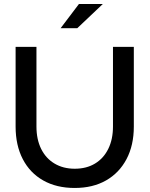

<svg xmlns="http://www.w3.org/2000/svg" viewBox="-20 -936 753 967"><path d="M356.1 10.7Q264.8 10.7 197.9 -27.1Q130.9 -64.9 94.8 -134.5Q58.6 -204.1 58.6 -298.7V-700H163.6V-298.7Q163.6 -234 187.2 -186.2Q210.9 -138.3 254.6 -112.3Q298.3 -86.2 356.4 -86.2Q415.5 -86.2 458.6 -112.3Q501.7 -138.3 525.3 -186.2Q549 -234 549 -298.7V-700H654V-298.7Q654 -204.4 617.3 -134.8Q580.6 -65.2 514 -27.2Q447.5 10.7 356.1 10.7ZM285.3 -794 377.6 -915.9H497.9L369.2 -794Z"/></svg>

Font: Red Hat Display VF
Style: Regular
Weight: 300
Designer: Pentagram, MCKL
Foundry: Pentagram, MCKL
Version: Version 1.023